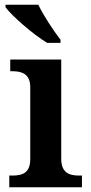

<svg xmlns="http://www.w3.org/2000/svg" viewBox="-20 -786 380 806"><path d="M178 -606H234V-619C205 -657 162 -721 141 -766H3V-756C28 -721 118 -642 178 -606ZM19 0H324V-49H312C270 -49 237 -61 237 -120V-536H23V-487H32C73 -487 107 -475 107 -420V-118C107 -60 74 -49 32 -49H19Z"/></svg>

Font: Noto Serif Georgian SemiBold
Style: Regular
Weight: 600
Designer: Monotype Design Team, Akaki Razmadze
Foundry: Google LLC
Version: Version 2.003